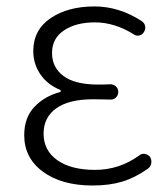

<svg xmlns="http://www.w3.org/2000/svg" viewBox="-20 -567 524 600"><path d="M269.5 12.7Q172.9 12.7 114.3 -30.3Q55.7 -73.2 55.7 -144.5Q55.7 -199.2 87.4 -232.9Q119.1 -266.6 168 -279.3Q169.9 -280.3 169.9 -282.7Q169.9 -285.2 168 -286.1Q127.9 -302.7 106 -335Q84 -367.2 84 -407.2Q84 -473.6 138.2 -510.3Q192.4 -546.9 275.4 -546.9Q352.5 -546.9 422.9 -501Q431.6 -495.1 433.6 -485.4Q435.5 -475.6 429.7 -466.8Q424.8 -458 415 -456.1Q405.3 -454.1 397.5 -460Q337.9 -497.1 276.4 -497.1Q217.8 -497.1 180.2 -472.2Q142.6 -447.3 142.6 -401.4Q142.6 -356.4 178.2 -329.6Q213.9 -302.7 287.1 -302.7Q310.5 -302.7 324.2 -303.7Q335 -303.7 342.3 -296.9Q349.6 -290 349.6 -279.8Q349.6 -269.5 342.3 -262.2Q335 -254.9 324.2 -255.9Q295.9 -256.8 271.5 -256.8Q195.3 -256.8 155.8 -228.5Q116.2 -200.2 116.2 -149.4Q116.2 -96.7 159.2 -66.4Q202.1 -36.1 277.3 -36.1Q352.5 -36.1 415 -81.1Q422.9 -87.9 433.1 -85.9Q443.4 -84 449.2 -76.2Q453.1 -69.3 453.1 -61.5Q453.1 -47.9 442.4 -40Q402.3 -11.7 362.3 0.5Q322.3 12.7 269.5 12.7Z"/></svg>

Font: irohamaru Light
Style: Regular
Weight: 200
Designer: [Source Han Sans]
Ryoko NISHIZUKA  (kana & ideographs); Paul D. Hunt (Latin, Greek & Cyrillic); Wenlong ZHANG  (bopomofo
Version: Version 1.01